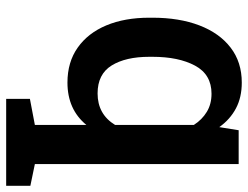

<svg xmlns="http://www.w3.org/2000/svg" viewBox="-108 -470 781 604"><g transform="rotate(90 282.0 -167.5)"><path d="M290.5 203.1V128.4L372.6 112.8V-49.3Q323.7 10.3 239.3 10.3Q174.8 10.3 129.2 -22Q83.5 -54.2 59.3 -112.1Q35.2 -169.9 35.2 -247.1V-257.3Q35.2 -341.3 59.3 -404.5Q83.5 -467.8 129.2 -502.9Q174.8 -538.1 239.3 -538.1Q285.6 -538.1 320.3 -519.8Q355 -501.5 379.4 -467.3L389.2 -528.3H495.6V112.8L564 127V203.1ZM273.4 -84.5Q338.9 -84.5 372.6 -139.6V-387.2Q356 -413.1 331.5 -428Q307.1 -442.9 274.4 -442.9Q213.9 -442.9 186 -391.1Q158.2 -339.4 158.2 -257.3V-247.1Q158.2 -172.9 185.5 -128.7Q212.9 -84.5 273.4 -84.5Z"/></g></svg>

Font: Roboto Slab Medium
Style: Regular
Weight: 500
Designer: Google
Version: Version 2.001; ttfautohint (v1.8.3)